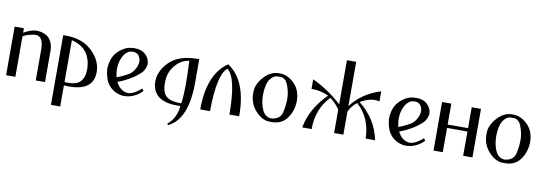

<svg xmlns="http://www.w3.org/2000/svg" viewBox="-65 -1210 5449 1900"><g transform="rotate(10 2660.0 -260.0)"><path d="M93 -443C135 -468.3 176.7 -483 218 -487C328.7 -483.7 386.3 -428 391 -320V0H298V-306C298.7 -396.7 272.7 -442.7 220 -444C171.3 -440 129 -428 93 -408V0H0V-488H93Z M488 212V-488C610.7 -494 707.7 -463 779 -395C850.3 -327 883 -250.3 877 -165C867 -41.7 768.3 13.3 581 0V212ZM780 -193C780 -261 763.8 -317.3 731.5 -362C699.2 -406.7 649 -437.3 581 -454V-34C656.3 -28.7 708.2 -40.2 736.5 -68.5C764.8 -96.8 779.3 -138.3 780 -193Z M1044 -415C1088.7 -458.3 1137 -481 1189 -483C1258.3 -488.3 1308.5 -467 1339.5 -419C1370.5 -371 1366.3 -320.7 1327 -268C1272.3 -211.3 1195.7 -164 1097 -126C1119 -79.3 1151.2 -50.2 1193.5 -38.5C1235.8 -26.8 1288 -48.7 1350 -104L1367 -82C1311.7 -25.3 1247 2 1173 0C1119 -6 1074.3 -27.3 1039 -64C1003.7 -100.7 982.3 -156.3 975 -231C976.3 -310.3 999.3 -371.7 1044 -415ZM1259 -416C1241.7 -442.7 1211.3 -451.7 1168 -443C1130.7 -430.3 1102.8 -397.2 1084.5 -343.5C1066.2 -289.8 1065 -231.7 1081 -169C1108.3 -178.3 1143.2 -194.5 1185.5 -217.5C1227.8 -240.5 1256 -277 1270 -327C1280 -359.7 1276.3 -389.3 1259 -416Z M1663 209C1789.7 149 1853.7 -2.3 1855 -245V-488C1720.3 -490.7 1619.8 -458.3 1553.5 -391C1487.2 -323.7 1458 -249.3 1466 -168C1482 -47.3 1577 9 1751 1C1744.3 82.3 1712.3 147 1655 195ZM1561 -188C1558.3 -260 1577.2 -320.8 1617.5 -370.5C1657.8 -420.2 1705.7 -448.3 1761 -455C1771 -256.3 1769.3 -113.7 1756 -27C1690.7 -25 1642 -36 1610 -60C1578 -84 1561.7 -126.7 1561 -188Z M2146 -488C2277.3 -402 2342.7 -239.3 2342 0H2244C2243.3 -246.7 2210.7 -394.7 2146 -444C2083.3 -394 2051 -246 2049 0H1951C1951 -237.3 2016 -400 2146 -488Z M2507 -415C2553 -465.7 2604.7 -490 2662 -488C2714.7 -489.3 2763.7 -468.2 2809 -424.5C2854.3 -380.8 2877.3 -321.7 2878 -247C2876.7 -180.3 2857.5 -121.8 2820.5 -71.5C2783.5 -21.2 2729.3 2.7 2658 0C2604.7 3.3 2554.2 -20.8 2506.5 -72.5C2458.8 -124.2 2436.3 -186.3 2439 -259C2438.3 -312.3 2461 -364.3 2507 -415ZM2781 -252C2781 -295.3 2771.8 -341.3 2753.5 -390C2735.2 -438.7 2703.7 -460 2659 -454C2629.7 -458 2602.5 -444.3 2577.5 -413C2552.5 -381.7 2539 -327.7 2537 -251C2537.7 -191.7 2547.8 -141 2567.5 -99C2587.2 -57 2618 -35.3 2660 -34C2718 -40.7 2752.7 -67.3 2764 -114C2775.3 -160.7 2781 -206.7 2781 -252Z M3296 -732H3389V-287C3458.3 -380.3 3556.7 -447.3 3684 -488V-386C3627.3 -401.3 3563 -388 3491 -346C3607 -255.3 3679.3 -140 3708 0H3613C3611 -136.7 3563.3 -247.3 3470 -332C3434 -305.3 3407 -272 3389 -232V0H3296V-235C3274 -269.7 3242 -303.7 3200 -337C3114 -249.7 3070.7 -137.3 3070 0H2976C2998.7 -128 3064.3 -246 3173 -354C3117 -380.7 3059.3 -393 3000 -391V-488C3102.7 -440.7 3201.3 -374.3 3296 -289Z M3875 -415C3919.7 -458.3 3968 -481 4020 -483C4089.3 -488.3 4139.5 -467 4170.5 -419C4201.5 -371 4197.3 -320.7 4158 -268C4103.3 -211.3 4026.7 -164 3928 -126C3950 -79.3 3982.2 -50.2 4024.5 -38.5C4066.8 -26.8 4119 -48.7 4181 -104L4198 -82C4142.7 -25.3 4078 2 4004 0C3950 -6 3905.3 -27.3 3870 -64C3834.7 -100.7 3813.3 -156.3 3806 -231C3807.3 -310.3 3830.3 -371.7 3875 -415ZM4090 -416C4072.7 -442.7 4042.3 -451.7 3999 -443C3961.7 -430.3 3933.8 -397.2 3915.5 -343.5C3897.2 -289.8 3896 -231.7 3912 -169C3939.3 -178.3 3974.2 -194.5 4016.5 -217.5C4058.8 -240.5 4087 -277 4101 -327C4111 -359.7 4107.3 -389.3 4090 -416Z M4388 0H4295V-488H4388V-278H4593V-488H4686V0H4593V-244H4388Z M4851 -415C4897 -465.7 4948.7 -490 5006 -488C5058.7 -489.3 5107.7 -468.2 5153 -424.5C5198.3 -380.8 5221.3 -321.7 5222 -247C5220.7 -180.3 5201.5 -121.8 5164.5 -71.5C5127.5 -21.2 5073.3 2.7 5002 0C4948.7 3.3 4898.2 -20.8 4850.5 -72.5C4802.8 -124.2 4780.3 -186.3 4783 -259C4782.3 -312.3 4805 -364.3 4851 -415ZM5125 -252C5125 -295.3 5115.8 -341.3 5097.5 -390C5079.2 -438.7 5047.7 -460 5003 -454C4973.7 -458 4946.5 -444.3 4921.5 -413C4896.5 -381.7 4883 -327.7 4881 -251C4881.7 -191.7 4891.8 -141 4911.5 -99C4931.2 -57 4962 -35.3 5004 -34C5062 -40.7 5096.7 -67.3 5108 -114C5119.3 -160.7 5125 -206.7 5125 -252Z"/></g></svg>

Font: Neocyr
Style: Regular
Weight: 400
Designer: Viktar Palstsiuk <vipals@gmail.com>
Version: 1.00